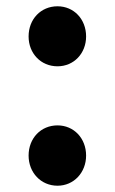

<svg xmlns="http://www.w3.org/2000/svg" viewBox="-20 -577 365 611"><path d="M163 -366C215 -366 254 -407 254 -461C254 -516 215 -557 163 -557C110 -557 71 -516 71 -461C71 -407 110 -366 163 -366ZM163 14C215 14 254 -28 254 -82C254 -137 215 -178 163 -178C110 -178 71 -137 71 -82C71 -28 110 14 163 14Z"/></svg>

Font: Source Han Sans KR
Style: Bold
Weight: 700
Designer: Ryoko NISHIZUKA 西塚涼子 (kana, bopomofo & ideographs); Paul D. Hunt (Latin, Greek & Cyrillic); Sandoll Communications 산돌커뮤니
Foundry: Adobe
Version: Version 2.004;hotconv 1.0.118;makeotfexe 2.5.65603